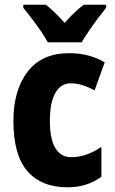

<svg xmlns="http://www.w3.org/2000/svg" viewBox="-20 -786 488 816"><path d="M267 10Q156 10 96.5 -58.5Q37 -127 37 -272Q37 -403 97.5 -481.5Q158 -560 273 -560Q318 -560 355.5 -550Q393 -540 425 -521L382 -402Q356 -416 331 -424Q306 -432 280 -432Q239 -432 215.5 -391.5Q192 -351 192 -273Q192 -194 215.5 -156Q239 -118 282 -118Q348 -118 411 -162V-35Q351 10 267 10ZM183 -606Q173 -626 154 -653.5Q135 -681 114.5 -708Q94 -735 79 -753V-766H175Q194 -751 213.5 -732Q233 -713 255 -689Q277 -714 296.5 -732.5Q316 -751 336 -766H431V-753Q416 -734 396 -707.5Q376 -681 357.5 -654Q339 -627 327 -606Z"/></svg>

Font: Noto Sans Lao Condensed ExtraBold
Style: Regular
Weight: 800
Width: 3
Designer: Monotype Design Team
Foundry: Monotype Imaging Inc.
Version: Version 2.003; ttfautohint (v1.8.4.7-5d5b)